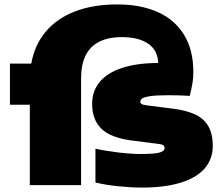

<svg xmlns="http://www.w3.org/2000/svg" viewBox="-20 -838 1010 869"><path d="M943 -178Q943 -118.5 906.8 -76.2Q870.5 -34 798.5 -11.5Q726.5 11 621 11Q574 11 515.5 5Q457 -1 412 -12V-165Q454 -155.5 513.2 -148.2Q572.5 -141 617 -141Q679.5 -141 702.2 -147.5Q725 -154 725 -168Q725 -176.5 719 -180.8Q713 -185 695 -187L577 -202Q480.5 -214.5 438.8 -255.5Q397 -296.5 397 -368Q397 -426 431.2 -467.2Q465.5 -508.5 532.2 -530.5Q599 -552.5 696 -553Q694 -610.5 650.8 -640.2Q607.5 -670 532 -670Q347 -670 347 -484V0H115V-364H25V-550H121.5Q136.5 -634.5 186.8 -694.5Q237 -754.5 319.2 -786.2Q401.5 -818 511 -818Q616.5 -818 693.8 -783.5Q771 -749 813 -680.5Q855 -612 855 -513Q855 -485 851.5 -463.8Q848 -442.5 839 -404Q795.5 -407 743 -407Q689.5 -407 661.5 -403Q633.5 -399 624.2 -392.8Q615 -386.5 615 -378Q615 -371 621.5 -367Q628 -363 646 -361L764 -346Q823 -338.5 862.2 -320.5Q901.5 -302.5 922.2 -268Q943 -233.5 943 -178Z"/></svg>

Font: Encode Sans Expanded Black
Style: Regular
Weight: 900
Width: 7
Designer: Multiple Designers
Foundry: Impallari Type
Version: Version 2.000